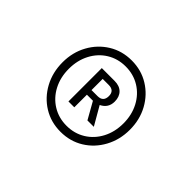

<svg xmlns="http://www.w3.org/2000/svg" viewBox="-83 -893 765 765"><g transform="rotate(45 300.0 -510.0)"><path d="M300 -309Q246 -309 203 -335.5Q160 -362 135 -408Q110 -454 110 -511Q110 -567 135 -612.5Q160 -658 203 -684.5Q246 -711 300 -711Q354 -711 397 -684.5Q440 -658 465 -612.5Q490 -567 490 -510Q490 -454 465 -408Q440 -362 397 -335.5Q354 -309 300 -309ZM300 -343Q344 -343 379 -364.5Q414 -386 434 -424Q454 -462 454 -510Q454 -558 434 -596Q414 -634 379 -655.5Q344 -677 300 -677Q256 -677 221 -655.5Q186 -634 166 -596Q146 -558 146 -510Q146 -462 166 -424Q186 -386 221 -364.5Q256 -343 300 -343ZM237 -417V-605H309Q337 -605 352.5 -589.5Q368 -574 368 -547Q368 -511 335 -495L380 -417H344L304 -488H270V-417ZM304 -577H270V-514H304Q336 -514 336 -546Q336 -577 304 -577Z"/></g></svg>

Font: Red Hat Mono
Style: Regular
Weight: 400
Designer: Pentagram, MCKL
Foundry: Pentagram, MCKL
Version: Version 1.023